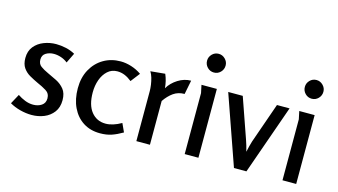

<svg xmlns="http://www.w3.org/2000/svg" viewBox="-84 -1032 2355 1339"><g transform="rotate(15 1093.0 -362.0)"><path d="M242 -509Q276 -509 312.5 -501Q349 -493 379 -476L344 -404Q323 -421 296.5 -430Q270 -439 244 -439Q212 -439 187 -424Q162 -409 162 -377Q162 -345 184 -329Q206 -313 237 -299Q270 -284 304 -267Q338 -250 361.5 -221Q385 -192 385 -142Q385 -90 359 -55.5Q333 -21 291.5 -4Q250 13 202 13Q162 13 119.5 2Q77 -9 43 -29L81 -99Q106 -82 135 -70.5Q164 -59 194 -59Q229 -59 254.5 -76Q280 -93 280 -127Q280 -163 250.5 -181Q221 -199 184 -215Q154 -229 125 -245.5Q96 -262 77 -289Q58 -316 58 -360Q58 -410 84.5 -443Q111 -476 153.5 -492.5Q196 -509 242 -509Z M708 -509Q745 -509 785 -496.5Q825 -484 859 -460L808 -394Q782 -415 756.5 -425.5Q731 -436 703 -436Q662 -436 633 -409.5Q604 -383 589 -341Q574 -299 574 -250Q574 -159 613 -110.5Q652 -62 716 -62Q768 -62 829 -97L857 -36Q816 -12 779.5 0.5Q743 13 696 13Q626 13 574.5 -20Q523 -53 494.5 -112.5Q466 -172 466 -251Q466 -329 498 -387Q530 -445 584.5 -477Q639 -509 708 -509Z M1029 -506Q1049 -460 1053 -408Q1078 -450 1122.5 -478Q1167 -506 1216 -506L1196 -405Q1150 -405 1116 -381Q1082 -357 1054 -316V0H956V-361Q956 -381 952.5 -406Q949 -431 942 -455Q935 -479 924 -496Z M1421 -670Q1421 -642 1401.5 -622Q1382 -602 1354 -602Q1326 -602 1306.5 -622Q1287 -642 1287 -670Q1287 -697 1306.5 -717Q1326 -737 1354 -737Q1381 -737 1401 -717Q1421 -697 1421 -670ZM1404 -497V0H1305V-440L1293 -497Z M1591 -497 1692 -208Q1699 -189 1704.5 -169.5Q1710 -150 1716 -127Q1721 -149 1725.5 -168.5Q1730 -188 1736 -206L1838 -497H1929L1752 5H1662L1486 -497Z M2127 -670Q2127 -642 2107.5 -622Q2088 -602 2060 -602Q2032 -602 2012.5 -622Q1993 -642 1993 -670Q1993 -697 2012.5 -717Q2032 -737 2060 -737Q2087 -737 2107 -717Q2127 -697 2127 -670ZM2110 -497V0H2011V-440L1999 -497Z"/></g></svg>

Font: Rosario SemiBold
Style: Regular
Weight: 600
Designer: Hector Gatti
Foundry: Omnibus Type
Version: Version 1.101; ttfautohint (v1.8.1.43-b0c9)